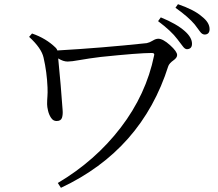

<svg xmlns="http://www.w3.org/2000/svg" viewBox="-20 -846 1040 917"><path d="M119 -670 133 -686Q200 -663 246 -618Q252 -612 254 -605Q465 -617 681 -640Q695 -643 709.5 -652Q724 -661 736 -661Q758 -661 792 -630.5Q826 -600 826 -583Q826 -570 808 -557.5Q790 -545 784 -531Q657 -130 271 51L256 28Q435 -78 556.5 -236.5Q678 -395 716 -581Q720 -593 705 -593Q644 -593 461 -574Q404 -567 362.5 -559.5Q321 -552 303 -552Q282 -552 258 -567Q271 -436 279 -321Q281 -299 276 -283.5Q271 -268 250 -268Q234 -268 224 -283Q214 -298 209.5 -317Q205 -336 205 -348Q205 -368 206.5 -385.5Q208 -403 207 -428Q204 -502 188 -571Q178 -616 119 -670ZM735 -745 748 -763Q824 -732 863 -697Q897 -667 897 -637Q897 -612 873 -611Q863 -611 852.5 -625.5Q842 -640 827 -659Q798 -698 735 -745ZM818 -809 830 -826Q908 -799 943 -768Q981 -739 981 -707Q981 -682 958 -681Q945 -681 935 -695.5Q925 -710 910 -729Q881 -764 818 -809Z"/></svg>

Font: Han-Nom Khai
Style: Regular
Weight: 400
Version: Version 1.200;June 22, 2023;FontCreator 14.0.0.2814 64-bit